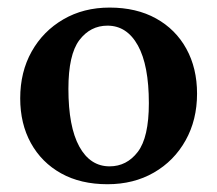

<svg xmlns="http://www.w3.org/2000/svg" viewBox="-20 -462 558 494"><path d="M256.5 12Q187.5 12 137.2 -16Q87 -44 59.5 -93.8Q32 -143.5 32 -209Q32 -277 61.5 -329.5Q91 -382 143 -412.2Q195 -442.5 262 -442.5Q331 -442.5 381.5 -414.5Q432 -386.5 459.5 -336.5Q487 -286.5 487 -221Q487 -153.5 457.5 -100.8Q428 -48 376 -18Q324 12 256.5 12ZM262 -34Q306 -34 334.5 -71.2Q363 -108.5 363 -196.5Q363 -294 334.8 -345Q306.5 -396 256.5 -396Q212.5 -396 184.2 -358.8Q156 -321.5 156 -233.5Q156 -136 184 -85Q212 -34 262 -34Z"/></svg>

Font: Newsreader Text SemiBold
Style: Regular
Weight: 600
Designer: Hugues Gentile
Foundry: Production Type
Version: Version 1.001